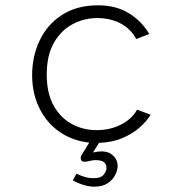

<svg xmlns="http://www.w3.org/2000/svg" viewBox="-20 -526 672 723"><path d="M335 177Q316 177 293.5 170Q271 163 254 153L268 128Q289 138 303.5 141.5Q318 145 333 145Q361 145 371 131Q381 117 381 107Q381 93 372 85Q363 77 340 77Q329 77 317.5 80Q306 83 298 83Q287 83 284.5 74Q282 65 289 55L316 11Q252 4 203.5 -30Q155 -64 128 -119.5Q101 -175 101 -243Q101 -315 130 -375Q159 -435 214.5 -470.5Q270 -506 349 -506Q417 -506 465.5 -476Q514 -446 542 -398L493 -379Q473 -417 434.5 -437.5Q396 -458 346 -458Q297 -458 253.5 -435Q210 -412 183 -365Q156 -318 156 -245Q156 -174 182.5 -127.5Q209 -81 251.5 -58.5Q294 -36 343 -36Q395 -36 436 -57Q477 -78 496 -113L547 -94Q533 -70 506.5 -46.5Q480 -23 442 -6.5Q404 10 353 12L330 48Q340 46 348.5 45Q357 44 361 44Q382 44 395.5 52Q409 60 416 72.5Q423 85 423 99Q423 114 414 132.5Q405 151 385.5 164Q366 177 335 177Z"/></svg>

Font: Atkinson Hyperlegible Mono ExtraLight
Style: Regular
Weight: 200
Monospace: yes
Designer: Elliott Scott, Megan Eiswerth, Linus Boman, Theodore Petrosky, Letters from Sweden
Foundry: Applied Design Works, Letters from Sweden
Version: Version 2.001